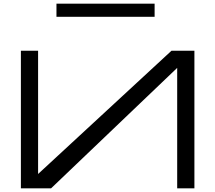

<svg xmlns="http://www.w3.org/2000/svg" viewBox="-20 -1026 1173 1046"><path d="M822.3 -1005.9H287.6V-934.6H822.3ZM258.3 0 945.3 -656.2V0H1039.1V-749.5H914.1L187.5 -78.1V-749.5H93.8V0Z"/></svg>

Font: Michroma+
Style: Regular
Weight: 400
Designer: beogot
Foundry: beogot
Version: Version